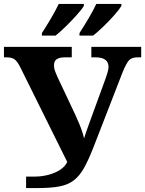

<svg xmlns="http://www.w3.org/2000/svg" viewBox="-20 -951 734 971"><path d="M112 0V-58H156Q190 -58 223.5 -66.5Q257 -75 283 -91.5Q309 -108 320 -132L84 -608Q70 -637 56 -649Q42 -661 13 -661H0V-714H343V-661H307Q282 -661 267.5 -652Q253 -643 253 -620Q253 -606 258 -592.5Q263 -579 270 -563L346 -402Q363 -367 380.5 -325.5Q398 -284 405 -251Q411 -271 419 -293Q427 -315 437 -343L510 -543Q529 -594 529 -612Q529 -661 463 -661H442V-714H694V-661H675Q646 -661 632 -645.5Q618 -630 599 -583L453 -207Q428 -143 405.5 -102.5Q383 -62 354 -39.5Q325 -17 282 -8.5Q239 0 174 0ZM382 -784Q403 -816 427 -856.5Q451 -897 467 -931H594V-921Q584 -904 558.5 -875Q533 -846 503.5 -817.5Q474 -789 451 -771H382ZM192 -784Q213 -816 237 -856.5Q261 -897 277 -931H404V-921Q394 -904 368 -875Q342 -846 313 -817.5Q284 -789 261 -771H192Z"/></svg>

Font: NotoSerif-Bold
Style: Regular
Weight: 700
Designer: Monotype Design Team
Foundry: Monotype Imaging Inc.
Version: Version 2.007; ttfautohint (v1.8) -l 8 -r 50 -G 200 -x 14 -D